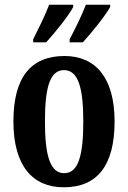

<svg xmlns="http://www.w3.org/2000/svg" viewBox="-20 -786 544 816"><path d="M276 -619V-606H332C369 -646 429 -721 448 -756V-766H345C328 -721 301 -667 276 -619ZM121 -619V-606H176C213 -646 273 -721 291 -756V-766H189C172 -721 145 -667 121 -619ZM251 10C393 10 467 -82 467 -270C467 -457 385 -548 254 -548C111 -548 37 -457 37 -270C37 -82 118 10 251 10ZM253 -50C193 -50 171 -125 171 -270C171 -414 192 -488 252 -488C312 -488 334 -414 334 -270C334 -125 313 -50 253 -50Z"/></svg>

Font: Noto Serif Khmer ExtraCondensed
Style: Bold
Weight: 700
Width: 2
Designer: Danh Hong and the Monotype Design Team
Foundry: Monotype Imaging Inc.
Version: Version 2.004